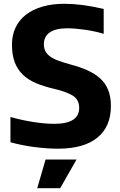

<svg xmlns="http://www.w3.org/2000/svg" viewBox="-20 -771 630 1011"><path d="M220 69H383L297 220H176ZM285 12Q230 12 163 3.5Q96 -5 35 -22V-155Q95 -138 156 -128.5Q217 -119 266 -119Q397 -119 397 -203Q397 -248 360.5 -269Q324 -290 262 -304Q210 -316 169 -333.5Q128 -351 100 -378Q72 -405 57.5 -443.5Q43 -482 43 -536Q43 -586 62 -626Q81 -666 116.5 -693.5Q152 -721 203 -736Q254 -751 318 -751Q364 -751 412 -745Q460 -739 526 -724V-593Q479 -607 426.5 -614.5Q374 -622 334 -622Q274 -622 242.5 -600.5Q211 -579 211 -538Q211 -516 219.5 -500.5Q228 -485 245.5 -472.5Q263 -460 290 -450.5Q317 -441 353 -431Q402 -418 441 -400.5Q480 -383 507.5 -358Q535 -333 549.5 -297.5Q564 -262 564 -213Q564 -104 492.5 -46Q421 12 285 12Z"/></svg>

Font: Encode Sans Narrow
Style: Bold
Weight: 700
Designer: Pablo Impallari, Andres Torresi
Foundry: Pablo Impallari, Andres Torresi
Version: Version 1.000; ttfautohint (v1.00) -l 8 -r 50 -G 200 -x 14 -